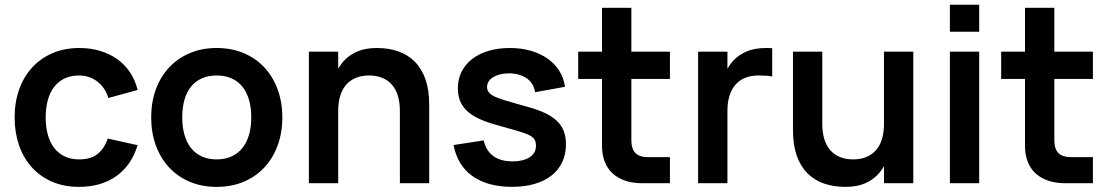

<svg xmlns="http://www.w3.org/2000/svg" viewBox="-20 -752 4552 788"><path d="M304.5 15Q349.8 15 388.3 3.8Q426.8 -7.4 457.3 -29.1Q487.9 -50.8 510.2 -82.9Q532.4 -114.9 544.8 -156.2L422.2 -183.3Q408.1 -142.2 380.5 -120Q353 -97.8 304.5 -97.8Q270.8 -97.8 245.1 -110.3Q219.4 -122.8 202 -145.3Q184.7 -167.9 176.1 -199.8Q167.5 -231.7 167.5 -270Q167.5 -308 175.8 -339.5Q184.1 -370.9 201.1 -393.8Q218.2 -416.8 244 -429.5Q269.8 -442.2 304.5 -442.2Q346 -442.2 378.5 -418Q411.1 -393.8 424.8 -349.8L544.8 -382.7Q535.2 -422.4 514 -454.5Q492.8 -486.5 461.8 -508.8Q430.8 -531.1 391.4 -543Q352 -555 306.2 -555Q244.8 -555 195.7 -533.9Q146.6 -512.8 111.9 -475Q77.2 -437.2 58.6 -384.8Q40 -332.4 40 -270Q40 -208.5 58 -156.1Q76.1 -103.8 110.2 -65.8Q144.2 -27.8 193.3 -6.4Q242.4 15 304.5 15Z M869.2 15Q929.9 15 979.5 -5.8Q1029 -26.5 1064.5 -64.2Q1099.9 -101.9 1119.3 -154.5Q1138.7 -207 1138.7 -270.2Q1138.7 -333.1 1119.3 -385.5Q1100 -438 1064.6 -475.7Q1029.2 -513.4 979.6 -534.2Q930.1 -555 869.2 -555Q808.9 -555 759.4 -534.1Q709.8 -513.2 674.6 -475.7Q639.3 -438.2 619.9 -385.8Q600.5 -333.3 600.5 -270.2Q600.5 -207.2 619.8 -154.7Q639.2 -102.2 674.4 -64.4Q709.7 -26.6 759.2 -5.8Q808.8 15 869.2 15ZM869.2 -97.8Q835.4 -97.8 809.1 -109.5Q782.8 -121.2 764.8 -143.4Q746.8 -165.6 737.4 -197.7Q728 -229.8 728 -270.2Q728 -310.8 737.1 -342.7Q746.2 -374.7 764.2 -396.7Q782.1 -418.8 808.4 -430.5Q834.8 -442.2 869.2 -442.2Q903.4 -442.2 930 -430.5Q956.5 -418.9 974.5 -396.8Q992.4 -374.7 1001.8 -342.6Q1011.2 -310.6 1011.2 -270.2Q1011.2 -229.8 1001.8 -198Q992.4 -166.2 974.3 -143.9Q956.2 -121.7 929.8 -109.8Q903.5 -97.8 869.2 -97.8Z M1621.2 -297.2Q1621.2 -332 1612.9 -358.9Q1604.6 -385.8 1588.6 -404.2Q1572.6 -422.7 1549 -432.4Q1525.5 -442.2 1495 -442.2Q1464.6 -442.2 1441 -432.6Q1417.3 -423.1 1401.1 -404.7Q1384.9 -386.2 1376.5 -359.1Q1368 -332 1368 -297.2L1341.3 -382.4Q1345.4 -414.4 1356.8 -445.2Q1368.1 -476.1 1389.7 -500.5Q1411.2 -525 1444.8 -540Q1478.2 -555 1526.7 -555Q1574.8 -555 1614.5 -541.2Q1654.2 -527.4 1682.5 -498.8Q1710.8 -470.1 1726.2 -426.3Q1741.5 -382.6 1741.5 -322.7V0H1621.2ZM1247.7 0V-540H1368V0Z M2081.4 14.8Q2133.2 14.8 2174.1 2.8Q2215 -9.2 2243.6 -31.7Q2272.2 -54.2 2287.5 -86.6Q2302.8 -118.9 2302.8 -159.5Q2302.8 -189.2 2294.3 -212.5Q2285.8 -235.9 2267.2 -254.2Q2248.6 -272.6 2219.1 -287Q2189.6 -301.3 2147.2 -313Q2116.3 -321.6 2091.5 -328.7Q2066.8 -335.8 2048.9 -341.3Q2032.8 -346.5 2019.8 -351.5Q2006.8 -356.6 1997.8 -362.6Q1988.8 -368.7 1983.9 -376.5Q1979 -384.4 1979 -395.3Q1979 -407.8 1985.6 -417.9Q1992.2 -428.1 2004.1 -435.3Q2016 -442.6 2032.4 -446.8Q2048.8 -450.9 2068.4 -450.9Q2090.7 -450.9 2109.5 -445.6Q2128.2 -440.2 2142.2 -430.3Q2156.2 -420.4 2164.8 -406Q2173.4 -391.6 2175.8 -373.5L2298.8 -395.7Q2293.8 -432.3 2275.2 -461.7Q2256.6 -491.1 2226.9 -511.8Q2197.2 -532.5 2158.1 -543.8Q2119.1 -555 2072.2 -555Q2024.1 -555 1984.8 -543.2Q1945.4 -531.4 1917.5 -509.7Q1889.7 -488 1874.4 -457.7Q1859.2 -427.3 1859.2 -389.8Q1859.2 -356.9 1870.4 -332.7Q1881.7 -308.4 1904.5 -290Q1927.3 -271.6 1961.9 -257.8Q1996.5 -244 2043.7 -231.7Q2075.1 -223.2 2097.6 -216.6Q2120.1 -210 2133.6 -205.2Q2147.6 -200.1 2156.4 -195Q2165.2 -189.9 2170.4 -183.8Q2175.7 -177.6 2177.7 -170.4Q2179.7 -163.2 2179.7 -153.8Q2179.7 -123.4 2153.6 -106.5Q2127.6 -89.7 2083.9 -89.7Q2035 -89.7 2005 -111.3Q1975.1 -132.9 1965.1 -175.8L1841.5 -156.7Q1849.2 -115.5 1868.6 -83.5Q1888 -51.5 1918.6 -29.6Q1949.2 -7.7 1990.1 3.6Q2031 14.8 2081.4 14.8Z M2353 -428H2729.5V-540H2353ZM2729.5 -107H2641Q2622.8 -107 2609.6 -111.2Q2596.4 -115.3 2587.9 -123.9Q2579.4 -132.4 2575.3 -145.7Q2571.2 -158.9 2571.2 -177.2V-720.1H2450.8V-162.7V-152.6Q2450.8 -116.8 2462 -88.2Q2473.2 -59.7 2494.4 -40.2Q2515.5 -20.8 2546.3 -10.4Q2577.2 0 2615.9 0H2626H2729.5Z M3149.3 -437.9Q3137.8 -440.5 3123.6 -441.3Q3109.4 -442.2 3092.5 -442.2Q3062.1 -442.2 3038.5 -432.6Q3014.8 -423.1 2998.6 -404.7Q2982.4 -386.2 2974 -359.1Q2965.5 -332 2965.5 -297.2L2938.8 -382.4Q2942.9 -414.4 2954.2 -445.2Q2965.6 -476.1 2987.2 -500.5Q3008.8 -525 3042.2 -540Q3075.8 -555 3124.2 -555Q3130.7 -555 3136.8 -554.8Q3142.8 -554.6 3149.3 -554.1ZM2845.2 0V-540H2965.5V0Z M3354.8 -242.8Q3354.8 -208.5 3363.1 -181.4Q3371.4 -154.2 3387.4 -135.8Q3403.4 -117.4 3427 -107.6Q3450.5 -97.8 3481 -97.8Q3511.4 -97.8 3535.1 -107.4Q3558.8 -117 3575 -135.4Q3591.2 -153.8 3599.6 -181Q3608 -208.1 3608 -242.8L3634.7 -157.6Q3630.6 -126 3619.2 -95Q3607.9 -63.9 3586.3 -39.5Q3564.8 -15 3531.2 0Q3497.8 15 3449.3 15Q3401.2 15 3361.5 1.2Q3321.8 -12.6 3293.5 -41.2Q3265.2 -69.9 3249.8 -113.7Q3234.5 -157.4 3234.5 -217.3V-540H3354.8ZM3728.3 -540V0H3608V-540Z M3878.5 -621.8V-732.5H3998.8V-621.8ZM3878.5 0V-540H3998.8V0Z M4089 -428H4465.5V-540H4089ZM4465.5 -107H4377Q4358.8 -107 4345.6 -111.2Q4332.4 -115.3 4323.9 -123.9Q4315.4 -132.4 4311.3 -145.7Q4307.2 -158.9 4307.2 -177.2V-720.1H4186.8V-162.7V-152.6Q4186.8 -116.8 4198 -88.2Q4209.2 -59.7 4230.4 -40.2Q4251.5 -20.8 4282.3 -10.4Q4313.2 0 4351.9 0H4362H4465.5Z"/></svg>

Font: Vela Sans GX ExtLt
Style: Regular
Weight: 200
Designer: Principal design: Mikhail Sharanda - project Manrope.
Design modification: Ravid Balaliev
Foundry: Mikhail Sharanda
Version: Version 1.001